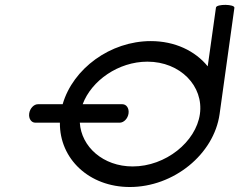

<svg xmlns="http://www.w3.org/2000/svg" viewBox="-20 -750 960 770"><path d="M460.6 -258C476.6 -258.4 492.5 -274.1 495.5 -295C498.4 -315.9 486.9 -332 471 -332C471 -332.1 393.2 -332.2 311.6 -332.1C346.6 -426.4 454.7 -502.7 571.1 -502.7C703.5 -502.7 797.4 -404.1 781.7 -292.6C766 -181.1 644.4 -82.5 512.1 -82.5C393.6 -82.5 306 -161.4 300.1 -258ZM920 -718.7C922.1 -733.7 848.2 -734.7 846.1 -719.7C841.8 -689.1 817.2 -514.6 813 -484C762.8 -546 681.4 -585.2 584.7 -585.2C422.5 -585.2 272.6 -474.9 231.3 -332.1C175.3 -332.1 131.9 -332 131.9 -332C116.3 -332.1 100.1 -315.9 97.1 -295C94.2 -274.1 105.7 -258 121.5 -258H220.2C218.5 -112.8 337.6 0 500.6 0C676.4 0 838 -131.1 860.7 -292.6Z"/></svg>

Font: Hi.
Style: Tall Oblique
Weight: 400
Designer: Mew Too, Robert Jablonski
Foundry: Cannot Into Space Fonts
Version: Version 1.996